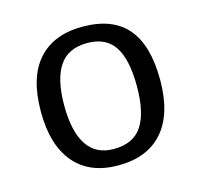

<svg xmlns="http://www.w3.org/2000/svg" viewBox="-85 -631 770 734"><g transform="rotate(-15 300.0 -264.0)"><path d="M535.6 -264.6Q535.6 -131.3 474.4 -60.8Q413.1 9.8 297.4 9.8Q184.1 9.8 123.8 -61.5Q63.5 -132.8 63.5 -264.6Q63.5 -400.9 125.2 -469.5Q187 -538.1 300.3 -538.1Q419.4 -538.1 477.5 -470.2Q535.6 -402.3 535.6 -264.6ZM443.4 -264.6Q443.4 -369.6 409.9 -421.4Q376.5 -473.1 301.8 -473.1Q226.1 -473.1 190.9 -420.4Q155.8 -367.7 155.8 -264.6Q155.8 -162.1 190.9 -108.6Q226.1 -55.2 296.4 -55.2Q374 -55.2 408.7 -107.4Q443.4 -159.7 443.4 -264.6Z"/></g></svg>

Font: Cousine
Style: Regular
Weight: 400
Monospace: yes
Designer: Steve Matteson
Foundry: Ascender Corporation
Version: Version 1.20